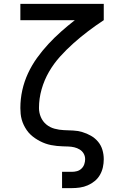

<svg xmlns="http://www.w3.org/2000/svg" viewBox="-20 -755 640 990"><path d="M350 215H300V131H350Q364 131 377 127.5Q390 124 400 114.5Q410 105 414.5 92Q419 79 419 66Q419 50 411.5 37Q404 24 391 16Q378 8 363 4.5Q348 1 333 0.5Q318 0 303 -0.5Q288 -1 273 -2.5Q258 -4 243 -7Q228 -10 214 -15Q200 -20 186.5 -27Q173 -34 160.5 -42.5Q148 -51 137 -61.5Q126 -72 117.5 -84.5Q109 -97 102.5 -110.5Q96 -124 92 -138.5Q88 -153 86.5 -168Q85 -183 85 -198Q85 -245 95 -290Q105 -335 124.5 -377Q144 -419 171 -456.5Q198 -494 229.5 -528Q261 -562 295.5 -592.5Q330 -623 366 -651H85V-735H515V-651Q474 -624 435 -594.5Q396 -565 359.5 -532.5Q323 -500 290 -463.5Q257 -427 232.5 -384.5Q208 -342 194.5 -294.5Q181 -247 181 -198Q181 -174 190.5 -151.5Q200 -129 218.5 -113.5Q237 -98 261 -91.5Q285 -85 309 -84Q333 -83 357 -82Q381 -81 404.5 -74Q428 -67 449 -55Q470 -43 485.5 -24.5Q501 -6 508 17.5Q515 41 515 66Q515 87 510.5 107.5Q506 128 495.5 146.5Q485 165 468.5 178.5Q452 192 432.5 200.5Q413 209 392 212Q371 215 350 215Z"/></svg>

Font: Iosevka Fixed Curly Md Ex
Style: Regular
Weight: 500
Width: 7
Monospace: yes
Designer: Belleve Invis
Foundry: Belleve Invis
Version: Version 30.1.2